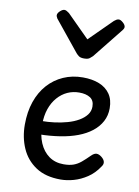

<svg xmlns="http://www.w3.org/2000/svg" viewBox="-94 -907 714 989"><g transform="rotate(10 263.0 -413.0)"><path d="M293 19Q214 19 163 -15Q112 -49 87.5 -105Q63 -161 63 -228Q63 -295 81.5 -348.5Q100 -402 134 -440Q168 -478 214.5 -498.5Q261 -519 316 -519Q365 -519 401.5 -504.5Q438 -490 458.5 -460.5Q479 -431 479 -386Q479 -348 462.5 -317Q446 -286 416 -262.5Q386 -239 345 -223.5Q304 -208 253 -200Q202 -192 145 -191V-261Q178 -261 212.5 -265.5Q247 -270 279 -279Q311 -288 336 -302.5Q361 -317 375.5 -336Q390 -355 390 -379Q390 -411 368.5 -425Q347 -439 311 -439Q278 -439 249.5 -426Q221 -413 198.5 -387.5Q176 -362 163.5 -326Q151 -290 151 -244Q151 -189 168.5 -148Q186 -107 218 -84Q250 -61 295 -61Q325 -61 346 -68.5Q367 -76 385.5 -91.5Q404 -107 426 -129Q441 -144 453.5 -144Q466 -144 480 -133Q494 -122 497 -109.5Q500 -97 490 -84Q465 -46 431 -23.5Q397 -1 361.5 9Q326 19 293 19ZM447 -845Q456 -845 469 -833.5Q482 -822 482 -811Q482 -809 481 -805.5Q480 -802 475 -795L348 -636Q342 -630 333 -623Q324 -616 304 -616Q285 -616 276 -623Q267 -630 262 -636L133 -795Q129 -802 128 -805.5Q127 -809 127 -811Q127 -822 139.5 -833.5Q152 -845 162 -845Q168 -845 174 -841.5Q180 -838 187 -833L304 -716L422 -833Q428 -838 434 -841.5Q440 -845 447 -845Z"/></g></svg>

Font: Playwrite US Modern
Style: Regular
Weight: 400
Designer: Veronika Burian, José Scaglione
Foundry: TypeTogether
Version: Version 1.002